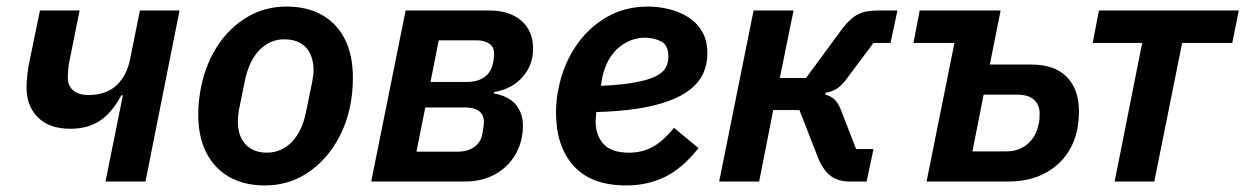

<svg xmlns="http://www.w3.org/2000/svg" viewBox="-20 -554 3801 586"><path d="M302 0 355 -263H350Q322 -210 285 -185.5Q248 -161 195 -161Q130 -161 95.5 -196Q61 -231 61 -286Q61 -304 63 -322.5Q65 -341 68 -357L102 -522H223L191 -363Q189 -352 188 -340Q187 -328 187 -317Q187 -292 203.5 -278Q220 -264 250 -264Q277 -264 298.5 -271.5Q320 -279 335.5 -293.5Q351 -308 361.5 -328Q372 -348 377 -373L407 -522H528L424 0Z M788 12Q726 12 680.5 -13.5Q635 -39 610 -87.5Q585 -136 585 -205Q585 -228 587.5 -249Q590 -270 594 -290Q609 -362 645.5 -416.5Q682 -471 735.5 -502.5Q789 -534 855 -534Q916 -534 961.5 -509Q1007 -484 1032 -435.5Q1057 -387 1057 -317Q1057 -295 1055 -273.5Q1053 -252 1049 -232Q1035 -162 998 -106.5Q961 -51 907.5 -19.5Q854 12 788 12ZM794 -88Q839 -88 871 -121Q903 -154 915 -217L933 -305Q934 -312 935.5 -321Q937 -330 937 -340Q937 -368 927 -389.5Q917 -411 897 -422.5Q877 -434 848 -434Q804 -434 772 -401.5Q740 -369 727 -306L709 -217Q708 -211 707 -202Q706 -193 706 -182Q706 -154 716 -133Q726 -112 746 -100Q766 -88 794 -88Z M1113 0 1218 -522H1473Q1535 -522 1571 -491Q1607 -460 1607 -405Q1607 -355 1574.5 -318.5Q1542 -282 1488 -273L1487 -269Q1535 -260 1555.5 -233.5Q1576 -207 1576 -171Q1576 -123 1554 -84Q1532 -45 1492 -22.5Q1452 0 1398 0ZM1251 -91H1374Q1407 -91 1427 -105Q1447 -119 1452 -144Q1454 -154 1455.5 -165Q1457 -176 1457 -181Q1457 -204 1442 -215Q1427 -226 1401 -226H1278ZM1294 -304H1407Q1437 -304 1457.5 -318Q1478 -332 1484 -359Q1486 -366 1487 -375.5Q1488 -385 1488 -390Q1488 -411 1473 -421Q1458 -431 1434 -431H1319Z M1891 12Q1785 12 1731 -47.5Q1677 -107 1677 -211Q1677 -230 1679 -249Q1681 -268 1685 -286Q1699 -355 1736 -411Q1773 -467 1829.5 -500.5Q1886 -534 1958 -534Q1989 -534 2020.5 -526.5Q2052 -519 2079 -502.5Q2106 -486 2122.5 -458.5Q2139 -431 2139 -391Q2139 -358 2126.5 -330.5Q2114 -303 2088 -282Q2062 -261 2021.5 -246Q1981 -231 1926.5 -222.5Q1872 -214 1800 -212Q1799 -203 1798.5 -195.5Q1798 -188 1798 -183Q1798 -141 1822 -114.5Q1846 -88 1900 -88Q1939 -88 1971 -105Q2003 -122 2037 -164L2112 -102Q2063 -40 2009.5 -14Q1956 12 1891 12ZM1950 -439Q1918 -439 1890.5 -424Q1863 -409 1844.5 -382Q1826 -355 1818 -317L1814 -292Q1878 -295 1918.5 -302.5Q1959 -310 1981 -321Q2003 -332 2011.5 -347Q2020 -362 2020 -381Q2020 -417 1997 -428Q1974 -439 1950 -439Z M2175 0 2280 -522H2402L2360 -316H2440L2552 -468Q2575 -498 2598 -510Q2621 -522 2659 -522H2719L2698 -423H2646L2563 -312Q2548 -292 2533.5 -283Q2519 -274 2500 -271L2499 -265Q2516 -261 2527.5 -250Q2539 -239 2548 -215L2593 -99H2646L2625 0H2573Q2536 0 2512.5 -19.5Q2489 -39 2475 -77L2420 -218H2340L2297 0Z M2808 0 2893 -423H2768L2787 -522H3034L3001 -357H3128Q3199 -357 3236 -319Q3273 -281 3273 -215Q3273 -160 3256 -120Q3239 -80 3209 -53Q3179 -26 3141 -13Q3103 0 3061 0ZM2948 -92H3052Q3089 -92 3115 -113.5Q3141 -135 3149 -171Q3152 -181 3152.5 -189.5Q3153 -198 3153 -208Q3153 -234 3136 -249.5Q3119 -265 3086 -265H2982Z M3382 0 3466 -423H3315L3334 -522H3761L3741 -423H3588L3503 0Z"/></svg>

Font: IBM Plex Sans SemiBold
Style: Italic
Weight: 600
Italic angle: -11.31°
Designer: Mike Abbink, Paul van der Laan, Pieter van Rosmalen
Foundry: Bold Monday
Version: Version 3.201